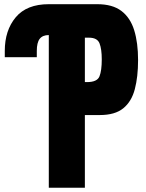

<svg xmlns="http://www.w3.org/2000/svg" viewBox="-20 -879 683 899"><path d="M208.5 0V-714.8Q179.7 -714.8 166 -697.3Q152.3 -679.7 152.3 -640.6V-611.3H2.4V-640.6Q2.4 -736.8 53.7 -798.1Q105 -859.4 208.5 -859.4H435.5Q506.8 -859.4 548.6 -827.6Q590.3 -795.9 608.4 -737.3Q626.5 -678.7 626.5 -597.7Q626.5 -519.5 611.3 -461.7Q596.2 -403.8 557.4 -372.1Q518.6 -340.3 447.3 -340.3H377.4V0ZM377.4 -494.6H387.2Q435.1 -494.6 445.8 -521.5Q456.5 -548.3 456.5 -600.6Q456.5 -649.4 446 -676Q435.5 -702.6 396.5 -702.6H377.4Z"/></svg>

Font: webenart
Style: Regular
Weight: 400
Designer: Vernon Adams
Foundry: Vernon Adams
Version: Version 2.116; ttfautohint (v1.8.3)